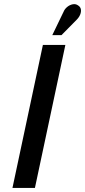

<svg xmlns="http://www.w3.org/2000/svg" viewBox="-20 -920 417 940"><path d="M355 -823Q367 -835 372.5 -848.5Q378 -862 376 -874Q374 -886 363 -893Q351 -902 336 -899Q321 -896 309 -886Q297 -876 292 -864L236 -748H281ZM41 0H151L300 -700H190Z"/></svg>

Font: Advent Pro
Style: Italic
Weight: 400
Italic angle: -12°
Designer: VivaRado, Andreas Kalpakidis
Foundry: VivaRado, Andreas Kalpakidis
Version: Version 3.000